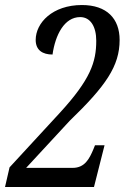

<svg xmlns="http://www.w3.org/2000/svg" viewBox="-26 -744 507 764"><path d="M-6 0H348L390 -166H352L346 -151C330 -113 312 -76 263 -76H78L251 -263C395 -402 450 -481 450 -585C450 -670 399 -724 300 -724C183 -724 116 -653 116 -585C116 -544 144 -527 183 -527C194 -605 230 -676 293 -676C334 -676 357 -638 357 -582C357 -497 334 -428 212 -295L12 -78Z"/></svg>

Font: Noto Serif Tamil ExtraCondensed
Style: Italic
Weight: 400
Width: 2
Italic angle: -12°
Designer: Indian Type Foundry, Tom Grace, and the Monotype Design Team
Foundry: Monotype Imaging Inc.
Version: Version 2.003